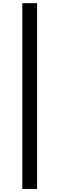

<svg xmlns="http://www.w3.org/2000/svg" viewBox="-20 -982 382 1236"><path d="M218.8 234.4H123.6V-961.6H218.8Z"/></svg>

Font: Linik Sans Medium
Style: Regular
Weight: 500
Designer: Rasmus Andersson (font), Cristiano Sobral (main changes)
Foundry: rsms
Version: Version 3.018;June 1, 2022;FontCreator 14.0.0.2814 64-bit; t